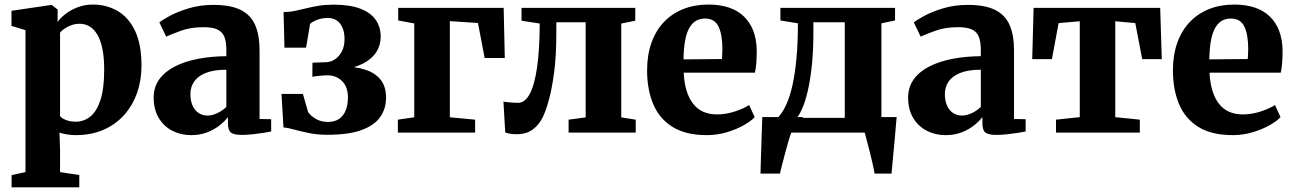

<svg xmlns="http://www.w3.org/2000/svg" viewBox="-20 -583 5686 844"><path d="M31 240.5V186.5L92 173.5V-450.5L30.5 -469V-535.5L203 -561H207.5L233.5 -541L233 -486.5Q245.5 -504 268.2 -521.8Q291 -539.5 321.8 -551.2Q352.5 -563 388 -563Q448 -563 496.5 -535Q545 -507 573.5 -447.8Q602 -388.5 602 -294Q602 -231.5 583 -176.2Q564 -121 526.8 -78.8Q489.5 -36.5 435.8 -12.8Q382 11 312.5 11Q293 11 272.8 7.5Q252.5 4 241.5 0L244 79.5V173.5L328.5 186.5V240.5ZM313 -48Q348.5 -48 376.8 -70.5Q405 -93 421.5 -143.2Q438 -193.5 438 -276.5Q438 -331 430 -369.2Q422 -407.5 407.2 -431.8Q392.5 -456 373 -467.2Q353.5 -478.5 330.5 -478.5Q310.5 -478.5 293.5 -472.2Q276.5 -466 263.8 -457.2Q251 -448.5 244 -439.5V-72.5Q251 -63 270 -55.5Q289 -48 313 -48Z M820 11Q775 11 737.5 -8.2Q700 -27.5 677.8 -64.5Q655.5 -101.5 655.5 -154Q655.5 -200.5 680.5 -234.8Q705.5 -269 749.5 -291.2Q793.5 -313.5 851.2 -324.5Q909 -335.5 975 -336V-363.5Q975 -398 966.8 -420Q958.5 -442 937 -452.8Q915.5 -463.5 875 -463.5Q818.5 -463.5 776.5 -448.2Q734.5 -433 710.5 -422L680.5 -484.5Q693.5 -495.5 727.5 -513.8Q761.5 -532 810.8 -546.8Q860 -561.5 918.5 -561.5Q993.5 -561.5 1037.8 -539.5Q1082 -517.5 1101.5 -473.2Q1121 -429 1121 -361V-60L1172 -59V-5Q1160.5 -2.5 1138.5 1Q1116.5 4.5 1091.2 7.2Q1066 10 1044.5 10Q1008.5 10 995.2 -0.2Q982 -10.5 982 -41.5V-68.5Q970.5 -52.5 947.8 -33.8Q925 -15 892.8 -2Q860.5 11 820 11ZM893 -75Q912.5 -75 935.5 -85.8Q958.5 -96.5 975 -113V-276.5Q918.5 -276.5 883.5 -262Q848.5 -247.5 832.8 -223.5Q817 -199.5 817 -170.5Q817 -140 826.5 -118.8Q836 -97.5 853.2 -86.2Q870.5 -75 893 -75Z M1418.5 9.5Q1376.5 9.5 1340 2.2Q1303.5 -5 1275 -13Q1246.5 -21 1226 -23L1217.5 -170H1311.5L1334.5 -90Q1346.5 -73 1369 -60Q1391.5 -47 1422 -47Q1452 -47 1471.5 -61Q1491 -75 1500.2 -99.2Q1509.5 -123.5 1509.5 -154.5Q1509.5 -201 1483.8 -226.5Q1458 -252 1418 -252Q1411.5 -252 1398.2 -251Q1385 -250 1372.2 -248.5Q1359.5 -247 1353 -245.5L1353.5 -307.5L1413 -309.5Q1433.5 -310 1452 -322Q1470.5 -334 1482.5 -356.5Q1494.5 -379 1494.5 -411Q1494.5 -440.5 1485.5 -461.2Q1476.5 -482 1460.2 -493Q1444 -504 1421.5 -504Q1393.5 -504 1372.2 -495.2Q1351 -486.5 1343 -477.5L1325.5 -373.5H1230.5L1226.5 -530Q1252 -530 1275.8 -535Q1299.5 -540 1324.8 -546.2Q1350 -552.5 1379.8 -557.5Q1409.5 -562.5 1447 -562.5Q1518.5 -562.5 1564.2 -544.8Q1610 -527 1631.8 -495.5Q1653.5 -464 1653.5 -421.5Q1653.5 -384.5 1634.5 -354.5Q1615.5 -324.5 1577.5 -304.5Q1539.5 -284.5 1482.5 -277L1483.5 -291.5Q1541 -291 1584.8 -277Q1628.5 -263 1652.8 -233Q1677 -203 1677 -153.5Q1677 -105.5 1651.5 -68.8Q1626 -32 1569.2 -11.2Q1512.5 9.5 1418.5 9.5Z M1729 0V-57L1801 -67.5V-480L1730.5 -493V-548.5H2194L2199 -328H2110.5L2081 -482L1957.5 -490V-67.5L2068.5 -57V0Z M2250 7Q2235 7 2222.5 4.8Q2210 2.5 2201 -0.5L2193 -136.5Q2203.5 -134.5 2222.5 -132.8Q2241.5 -131 2257 -131Q2287.5 -131 2308.5 -169.8Q2329.5 -208.5 2340.8 -286Q2352 -363.5 2352.5 -479.5L2272.5 -492V-548.5H2772.5V-492L2711 -479.5V-67L2774.5 -57V0H2479.5V-57L2554.5 -67V-485H2425.5V-437Q2425.5 -339 2416 -266.2Q2406.5 -193.5 2393 -144.8Q2379.5 -96 2366.5 -69Q2350 -35 2322.2 -14Q2294.5 7 2250 7Z M3087 11Q2994.5 11 2936.5 -25Q2878.5 -61 2851.5 -125.2Q2824.5 -189.5 2824.5 -273Q2824.5 -341.5 2843.8 -395.2Q2863 -449 2898.5 -486.2Q2934 -523.5 2983.5 -543.2Q3033 -563 3093.5 -563Q3196 -563 3250.2 -510.5Q3304.5 -458 3306.5 -363Q3306.5 -330 3304.5 -305.5Q3302.5 -281 3298.5 -263.5H2985.5Q2987.5 -219 2998 -184.8Q3008.5 -150.5 3026.8 -127Q3045 -103.5 3071.2 -91.8Q3097.5 -80 3132.5 -80Q3171 -80 3211 -93.2Q3251 -106.5 3273 -121.5L3297.5 -68Q3282.5 -51.5 3250.2 -33Q3218 -14.5 3175.5 -1.8Q3133 11 3087 11ZM2984.5 -322 3153.5 -323.5Q3154 -334.5 3154.8 -345.8Q3155.5 -357 3155.5 -368Q3155.5 -429.5 3138.8 -465.5Q3122 -501.5 3079 -501.5Q3059 -501.5 3042.5 -493.2Q3026 -485 3013 -465Q3000 -445 2992.8 -410.2Q2985.5 -375.5 2984.5 -322Z M3371.5 0V-61L3395 -61.5Q3418.5 -84.5 3435.8 -122Q3453 -159.5 3464.2 -211.5Q3475.5 -263.5 3481.5 -330.8Q3487.5 -398 3487.5 -480.5L3410.5 -493V-548.5H3914.5V-493L3854.5 -480.5V0ZM3483 -65H3693.5V-485H3555.5V-437Q3555.5 -370 3550.2 -311.2Q3545 -252.5 3535.2 -204Q3525.5 -155.5 3512.2 -120.2Q3499 -85 3483 -65ZM3323 180Q3324 150.5 3325 109Q3326 67.5 3327.8 21.2Q3329.5 -25 3331 -68.5H3510.5L3459 -1.5Q3454 10 3446.5 35.5Q3439 61 3431.2 90.5Q3423.5 120 3417 144.8Q3410.5 169.5 3408.5 180ZM3824.5 180Q3822 164 3816.2 138.2Q3810.5 112.5 3803.5 84.8Q3796.5 57 3790.2 33.8Q3784 10.5 3781 -0.5L3746.5 -68.5H3921.5Q3920 -54 3918 -28.5Q3916 -3 3913.2 27.5Q3910.5 58 3907.5 88Q3904.5 118 3902.5 142.5Q3900.5 167 3899 180Z M4136.5 11Q4091.5 11 4054 -8.2Q4016.5 -27.5 3994.2 -64.5Q3972 -101.5 3972 -154Q3972 -200.5 3997 -234.8Q4022 -269 4066 -291.2Q4110 -313.5 4167.8 -324.5Q4225.5 -335.5 4291.5 -336V-363.5Q4291.5 -398 4283.2 -420Q4275 -442 4253.5 -452.8Q4232 -463.5 4191.5 -463.5Q4135 -463.5 4093 -448.2Q4051 -433 4027 -422L3997 -484.5Q4010 -495.5 4044 -513.8Q4078 -532 4127.2 -546.8Q4176.5 -561.5 4235 -561.5Q4310 -561.5 4354.2 -539.5Q4398.5 -517.5 4418 -473.2Q4437.5 -429 4437.5 -361V-60L4488.5 -59V-5Q4477 -2.5 4455 1Q4433 4.5 4407.8 7.2Q4382.5 10 4361 10Q4325 10 4311.8 -0.2Q4298.5 -10.5 4298.5 -41.5V-68.5Q4287 -52.5 4264.2 -33.8Q4241.5 -15 4209.2 -2Q4177 11 4136.5 11ZM4209.5 -75Q4229 -75 4252 -85.8Q4275 -96.5 4291.5 -113V-276.5Q4235 -276.5 4200 -262Q4165 -247.5 4149.2 -223.5Q4133.5 -199.5 4133.5 -170.5Q4133.5 -140 4143 -118.8Q4152.5 -97.5 4169.8 -86.2Q4187 -75 4209.5 -75Z M4622 0V-57L4726.5 -68V-489.5L4633.5 -481.5L4604 -323H4517.5L4523.5 -548.5H5080L5087 -323H5001L4970.5 -481.5L4882.5 -489.5V-68L4990.5 -57V0Z M5398.5 11Q5306 11 5248 -25Q5190 -61 5163 -125.2Q5136 -189.5 5136 -273Q5136 -341.5 5155.2 -395.2Q5174.5 -449 5210 -486.2Q5245.5 -523.5 5295 -543.2Q5344.5 -563 5405 -563Q5507.5 -563 5561.8 -510.5Q5616 -458 5618 -363Q5618 -330 5616 -305.5Q5614 -281 5610 -263.5H5297Q5299 -219 5309.5 -184.8Q5320 -150.5 5338.2 -127Q5356.5 -103.5 5382.8 -91.8Q5409 -80 5444 -80Q5482.5 -80 5522.5 -93.2Q5562.5 -106.5 5584.5 -121.5L5609 -68Q5594 -51.5 5561.8 -33Q5529.5 -14.5 5487 -1.8Q5444.5 11 5398.5 11ZM5296 -322 5465 -323.5Q5465.5 -334.5 5466.2 -345.8Q5467 -357 5467 -368Q5467 -429.5 5450.2 -465.5Q5433.5 -501.5 5390.5 -501.5Q5370.5 -501.5 5354 -493.2Q5337.5 -485 5324.5 -465Q5311.5 -445 5304.2 -410.2Q5297 -375.5 5296 -322Z"/></svg>

Font: Merriweather 36pt ExtraBold
Style: Regular
Weight: 800
Designer: Eben Sorkin
Foundry: Eben Sorkin
Version: Version 2.100